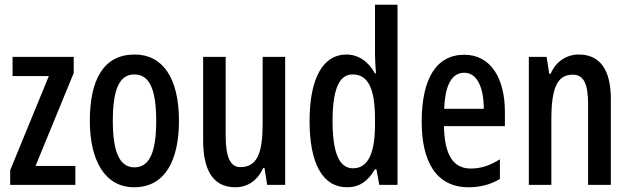

<svg xmlns="http://www.w3.org/2000/svg" viewBox="-20 -780 2658 810"><path d="M298 0V-80H130L291 -472V-540H33V-459H186L23 -62V0Z M735 -270C735 -453 665 -550 548 -550C417 -550 359 -444 359 -270C359 -107 420 10 546 10C679 10 735 -108 735 -270ZM456 -270C456 -402 483 -466 547 -466C611 -466 639 -402 639 -270C639 -138 611 -74 547 -74C484 -74 456 -140 456 -270Z M1183 -540H1088V-256C1088 -135 1065 -75 994 -75C951 -75 932 -118 932 -210V-540H837V-188C837 -66 876 10 973 10C1025 10 1067 -19 1090 -71H1096L1107 0H1183Z M1444 10C1496 10 1532 -15 1562 -66H1568L1580 0H1657V-760H1562V-550C1562 -527 1564 -503 1566 -470H1562C1534 -522 1490 -550 1441 -550C1342 -550 1286 -448 1286 -270C1286 -90 1341 10 1444 10ZM1469 -70C1410 -70 1383 -138 1383 -270C1383 -398 1409 -466 1467 -466C1533 -466 1562 -407 1562 -278V-248C1561 -128 1530 -70 1469 -70Z M1939 -549C1821 -549 1759 -449 1759 -266C1759 -106 1815 10 1957 10C2005 10 2049 -1 2089 -25V-108C2046 -81 2008 -69 1966 -69C1891 -69 1855 -128 1853 -248H2110V-309C2110 -447 2052 -549 1939 -549ZM1939 -473C1995 -473 2021 -406 2021 -321H1854C1858 -426 1888 -473 1939 -473Z M2422 -550C2371 -550 2326 -522 2303 -469H2297L2286 -540H2211V0H2306V-275C2306 -410 2331 -465 2397 -465C2444 -465 2461 -423 2461 -341V0H2557V-363C2557 -488 2509 -550 2422 -550Z"/></svg>

Font: Noto Sans Gurmukhi UI ExtraCondensed Medium
Style: Regular
Weight: 500
Width: 2
Designer: Jelle Bosma - Monotype Design Team
Foundry: Monotype Imaging Inc.
Version: Version 2.004